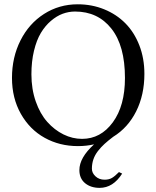

<svg xmlns="http://www.w3.org/2000/svg" viewBox="-20 -678 739 907"><path d="M557.1 142.1Q514.2 209.5 450.7 209.5Q408.7 209.5 381.8 187.3Q355 165 355 125.5Q355 66.9 424.3 3.9Q387.7 12.2 348.1 12.2Q261.7 12.2 191.2 -26.9Q120.6 -65.9 78.6 -140.1Q36.6 -214.4 36.6 -310.1Q36.6 -407.2 76.7 -486.8Q116.7 -566.4 188 -612.1Q259.3 -657.7 347.2 -657.7Q414.1 -657.7 472.2 -634Q530.3 -610.4 572.3 -567.9Q614.3 -525.4 638.2 -463.9Q662.1 -402.3 662.1 -329.1Q662.1 -229.5 623.3 -152.1Q584.5 -74.7 514.6 -31.7Q490.2 -13.2 473.6 2Q457 17.1 442.6 35.6Q428.2 54.2 421.1 75Q414.1 95.7 414.1 119.1Q414.1 139.2 431.2 155Q448.2 170.9 474.1 170.9Q494.6 170.9 508.8 162.6Q522.9 154.3 542 134.8ZM334.5 -623.5Q304.7 -623.5 276.1 -613Q247.6 -602.5 220.5 -579.3Q193.4 -556.2 173.1 -522.5Q152.8 -488.8 140.6 -438.2Q128.4 -387.7 128.4 -327.1Q128.4 -257.3 148.9 -198.7Q169.4 -140.1 203.4 -102.1Q237.3 -64 279.8 -43Q322.3 -22 367.7 -22Q455.6 -22 512.9 -100.1Q570.3 -178.2 570.3 -309.6Q570.3 -461.9 506.3 -542.7Q442.4 -623.5 334.5 -623.5Z"/></svg>

Font: Libertinage
Style: f
Weight: 400
Designer: OSP
Foundry: OSP
Version: Version 1.0; 2008; OFL relea